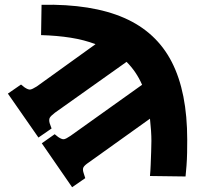

<svg xmlns="http://www.w3.org/2000/svg" viewBox="-20 -570 842 804"><path d="M282 214 155 30 209 -8 224 4Q239 14 247.5 13Q256 12 275 -1L575 -215Q551 -270 510 -311L210 -98Q193 -85 188.5 -77Q184 -69 188 -54L196 -32L141 6L13 -178L68 -216L83 -204Q98 -194 106.5 -195Q115 -196 134 -208L380 -385Q333 -403 276.5 -412Q220 -421 152 -423L154 -550Q365 -554 500 -495Q635 -436 699.5 -310Q764 -184 764 15Q764 42 763.5 70Q763 98 761 123.5Q759 149 757 169L608 167Q610 147 611 119.5Q612 92 613 65Q614 38 614 20Q614 1 612.5 -22.5Q611 -46 608 -73L352 110Q334 122 329.5 130.5Q325 139 330 154L337 176Z"/></svg>

Font: Literata 18pt ExtraBold
Style: Regular
Weight: 800
Designer: Latin by Veronika Burian and Jose Scaglione. Greek by Irene Vlachou. Cyrillic by Vera Evstafieva.
Foundry: TypeTogether
Version: Version 3.103;gftools[0.9.29]